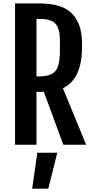

<svg xmlns="http://www.w3.org/2000/svg" viewBox="-20 -854 558 1133"><path d="M68.8 -834H206.1Q234.9 -834 269.5 -830.6Q304.2 -827.1 338.4 -815.2Q372.6 -803.2 400.9 -777.6Q429.2 -752 446.5 -707.8Q463.9 -663.6 463.9 -595.7V-574.7Q463.9 -387.2 351.1 -333.5L488.3 0H353.5L238.8 -312H195.3V0H68.8ZM211.9 -403.3Q281.2 -403.3 307.4 -435.5Q333.5 -467.8 333.5 -551.8V-617.7Q333.5 -682.1 308.8 -712.4Q284.2 -742.7 211.9 -742.7H195.3V-403.3ZM317.9 47.4 265.1 259.3H169.9L200.2 47.4Z"/></svg>

Font: Fjalla One
Style: Regular
Weight: 400
Designer: Irina Smirnova, Eben Sorkin
Foundry: Sorkin Type
Version: Version 1.002; ttfautohint (v1.8.4.7-5d5b);gftools[0.9.25]